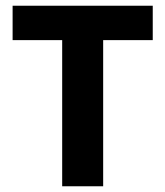

<svg xmlns="http://www.w3.org/2000/svg" viewBox="-20 -650 577 670"><path d="M197 0V-510H24V-630H513V-510H340V0Z"/></svg>

Font: Narnoor ExtraBold
Style: Regular
Weight: 800
Designer: S. Sridhar Murthy
Foundry: SIL International
Version: Version 3.000